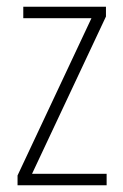

<svg xmlns="http://www.w3.org/2000/svg" viewBox="-20 -549 365 569"><path d="M296 0V-34H75L294 -500V-529H49V-495H251L32 -29V0Z"/></svg>

Font: Noto Sans Hebrew Condensed ExtraLight
Style: Regular
Weight: 200
Width: 3
Designer: Monotype Design Team
Foundry: Monotype Imaging Inc.
Version: Version 2.004